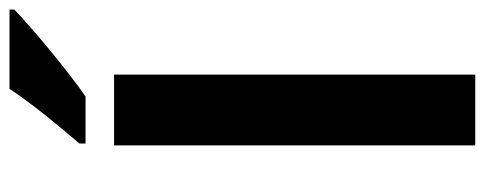

<svg xmlns="http://www.w3.org/2000/svg" viewBox="-328 -743 1020 404"><g transform="rotate(-90 182.0 -541.0)"><path d="M364 -1021V-1031H197C168 -986 114 -921 82 -884V-871H181C232 -906 326 -984 364 -1021ZM227 -51V-811H78V-51Z"/></g></svg>

Font: Noto Sans Tamil UI
Style: Bold
Weight: 700
Designer: Jelle Bosma - Monotype Design Team
Foundry: Monotype Imaging Inc.
Version: Version 2.004